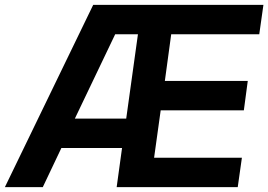

<svg xmlns="http://www.w3.org/2000/svg" viewBox="-47 -765 1097 785"><path d="M-27 0H128L204 -160H452L430 0H925L942 -120H583L610 -314H950L966 -434H627L653 -625H1013L1030 -745H334ZM259 -280 424 -625H517L469 -280Z"/></svg>

Font: Mluvka Bold
Style: Italic
Weight: 700
Italic angle: -8°
Designer: Modified by Jiří Krblich, Original typeface by Gumpita Rahayu
Foundry: Gumpita Rahayu & Jiří Krblich
Version: Version 2.000;Glyphs 3.1.1 (3134)